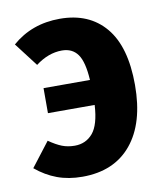

<svg xmlns="http://www.w3.org/2000/svg" viewBox="-69 -605 580 680"><g transform="rotate(-10 221.0 -265.5)"><path d="M413 -271Q413 -134 350.5 -58.5Q288 17 174 17Q124 17 83.5 2Q43 -13 7 -43L74 -130Q100 -112 120.5 -104Q141 -96 166 -96Q206 -96 231 -125.5Q256 -155 260 -226H92V-316H259Q255 -382 235.5 -409Q216 -436 179 -436Q130 -436 84 -401L19 -486Q90 -548 191 -548Q296 -548 354.5 -478.5Q413 -409 413 -271Z"/></g></svg>

Font: Fira Sans Condensed
Style: Bold
Weight: 700
Width: 3
Designer: bBox Type GmbH & Carrois Corporate GbR & Edenspiekermann AG
Foundry: bBox Type GmbH & Carrois Corporate GbR & Edenspiekermann AG
Version: Version 4.301